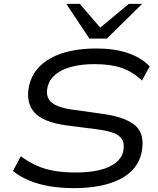

<svg xmlns="http://www.w3.org/2000/svg" viewBox="-20 -965 818 994"><path d="M363 9Q295 9 236 -1Q177 -11 129 -31.5Q81 -52 47 -80L88 -156Q127 -127 169 -108Q211 -89 261 -80.5Q311 -72 371 -72Q445 -72 497 -85Q549 -98 580 -123Q611 -148 618 -182Q626 -223 610.5 -245.5Q595 -268 561.5 -279Q528 -290 479 -296L323 -316Q202 -333 157.5 -383.5Q113 -434 130 -519Q141 -569 170.5 -605Q200 -641 245.5 -665.5Q291 -690 350 -702Q409 -714 479 -714Q573 -714 643 -690Q713 -666 755 -621L715 -548Q668 -593 611 -613Q554 -633 470 -633Q401 -633 349 -619Q297 -605 265.5 -578Q234 -551 226 -513Q215 -463 246 -435.5Q277 -408 358 -397L508 -376Q628 -360 680 -315.5Q732 -271 713 -175Q703 -129 674.5 -94.5Q646 -60 600.5 -37Q555 -14 495.5 -2.5Q436 9 363 9ZM443 -765 323 -945H393L499 -822L647 -945H716L533 -765Z"/></svg>

Font: Nunito Sans 10pt Expanded
Style: Italic
Weight: 400
Width: 7
Italic angle: -9°
Designer: Vernon Adams
Foundry: Vernon Adams
Version: Version 3.101;gftools[0.9.27]